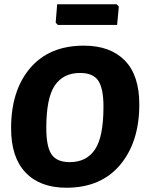

<svg xmlns="http://www.w3.org/2000/svg" viewBox="-20 -869 682 900"><path d="M527 -849 537 -838 529 -752H251L241 -763L248 -849ZM373 -655Q497 -655 565 -585.5Q633 -516 633 -380Q633 -203 543 -96Q453 11 291 11Q168 11 100 -60Q32 -131 32 -268Q32 -445 121.5 -550Q211 -655 373 -655ZM355 -527Q277 -527 237 -468.5Q197 -410 197 -269Q197 -182 221.5 -145.5Q246 -109 307 -109Q385 -109 425 -168Q465 -227 465 -369Q465 -455 440.5 -491Q416 -527 355 -527Z"/></svg>

Font: Alegreya Sans ExtraBold
Style: Italic
Weight: 800
Italic angle: -7°
Designer: Juan Pablo del Peral
Foundry: Huerta Tipografica
Version: Version 2.007